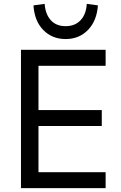

<svg xmlns="http://www.w3.org/2000/svg" viewBox="-20 -978 628 998"><path d="M89 0V-719H529V-636H180V-406H509V-323H180V-83H529V0ZM321 -775Q251 -775 205 -822Q159 -869 154 -950L212 -958Q216 -904 244 -873Q272 -842 321 -842Q370 -842 399 -873Q428 -904 431 -958L489 -950Q483 -869 437 -822Q391 -775 321 -775Z"/></svg>

Font: Nunitoga
Style: Medium
Weight: 500
Designer: Vernon Adams
Foundry: Vernon Adams
Version: Version 1.0